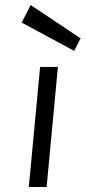

<svg xmlns="http://www.w3.org/2000/svg" viewBox="-20 -746 342 766"><path d="M95 0 140 -479H211L166 0ZM276 -543 66.5 -656 102.5 -726 301.5 -593Z"/></svg>

Font: Karla
Style: Italic
Weight: 400
Italic angle: -8°
Designer: Jonathan Pinhorn
Version: Version 2.004;gftools[0.9.33]